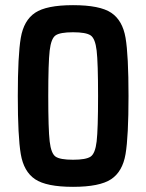

<svg xmlns="http://www.w3.org/2000/svg" viewBox="-20 -716 567 744"><path d="M49 -344Q49 -501 60.5 -569Q72 -637 116 -666.5Q160 -696 263 -696Q367 -696 411 -666.5Q455 -637 466.5 -569.5Q478 -502 478 -344Q478 -187 466.5 -119Q455 -51 410.5 -21.5Q366 8 263 8Q160 8 116 -21.5Q72 -51 60.5 -119Q49 -187 49 -344ZM360 -344Q360 -473 354.5 -520Q349 -567 331 -579Q313 -591 263 -591Q213 -591 195.5 -579Q178 -567 172.5 -520Q167 -473 167 -344Q167 -215 172.5 -168Q178 -121 195.5 -109Q213 -97 263 -97Q313 -97 331 -109Q349 -121 354.5 -168Q360 -215 360 -344Z"/></svg>

Font: Saira Semi Condensed Medium
Style: Regular
Weight: 500
Width: 4
Designer: Hector Gatti with collaboration of the Omnibus-Type team
Foundry: Omnibus-Type
Version: Version 1.001; ttfautohint (v1.8)